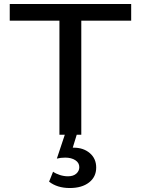

<svg xmlns="http://www.w3.org/2000/svg" viewBox="-20 -678 707 966"><path d="M366 0 346 65H351Q400 65 432 92.5Q464 120 464 165Q464 212 428 240Q392 268 331 268Q268 268 227 236L247 186Q261 196 281.5 202.5Q302 209 322 209Q349 209 364 195.5Q379 182 379 163Q379 141 359 128Q339 115 308 115Q285 115 266 120L306 0H279V-574H29V-658H640V-574H389V0Z"/></svg>

Font: Ysabeau SC Semibold
Style: Regular
Weight: 600
Designer: Christian Thalmann (Catharsis Fonts)
Version: Version 0.003